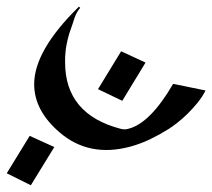

<svg xmlns="http://www.w3.org/2000/svg" viewBox="-60 -311 624 564"><g transform="rotate(90 252.0 -29.0)"><path d="M479 263.2 369.1 195.8 401.9 123.5 514.2 192.4ZM231.9 -4.9 120.6 -72.8 153.8 -144.5 266.1 -76.2ZM400.9 -99.1Q433.1 21.5 358.9 107.9Q294.9 182.6 217.3 182.6Q118.2 182.6 -10.3 51.3L-7.3 47.4Q1.5 54.2 7.8 57.6Q14.2 61 21.7 63.7Q29.3 66.4 40.3 69.8Q51.3 73.2 68.8 79.6Q84 84 95.9 86.4Q107.9 88.9 117.9 90.1Q127.9 91.3 136.5 91.6Q145 91.8 152.8 91.8Q306.2 91.8 348.6 -72.3Q351.6 -84 348.1 -94.7Q332 -158.2 216.3 -225.6L235.8 -320.8Q254.4 -311.5 271.7 -297.4Q289.1 -283.2 304 -268.1Q318.8 -252.9 330.3 -238.3Q341.8 -223.6 348.6 -212.9Q365.2 -186.5 378.9 -158.2Q392.6 -129.9 400.9 -99.1Z"/></g></svg>

Font: XB Khoramshahr
Style: Oblique
Weight: 400
Italic angle: 12°
Designer: Behnam
Foundry: Irmug
Version: Version 8.005 2009